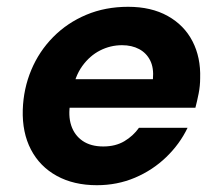

<svg xmlns="http://www.w3.org/2000/svg" viewBox="-20 -533 648 565"><path d="M265 12Q197 12 147 -15.5Q97 -43 71 -93Q45 -143 47 -210Q49 -272 72 -327Q95 -382 136.5 -424Q178 -466 234 -489.5Q290 -513 357 -513Q425 -513 473.5 -486Q522 -459 546.5 -411.5Q571 -364 569 -303Q569 -280 564.5 -257.5Q560 -235 555 -216H146L161 -300H430Q433 -333 422 -355Q411 -377 389.5 -388.5Q368 -400 339 -400Q305 -400 274.5 -384.5Q244 -369 222 -338.5Q200 -308 192 -260L187 -231Q180 -193 189.5 -164Q199 -135 223 -118.5Q247 -102 284 -102Q320 -102 346 -117.5Q372 -133 389 -157H532Q509 -109 469 -70.5Q429 -32 377 -10Q325 12 265 12Z"/></svg>

Font: DM Sans 17pt ExtraBold
Style: Italic
Weight: 800
Italic angle: -10°
Version: Version 4.004;gftools[0.9.30]